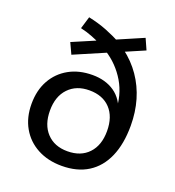

<svg xmlns="http://www.w3.org/2000/svg" viewBox="-131 -817 849 930"><g transform="rotate(20 293.0 -352.0)"><path d="M290 9Q219 9 165 -20Q111 -49 81 -101.5Q51 -154 51 -224Q51 -294 80 -346Q109 -398 161 -427Q213 -456 282 -456Q349 -456 395.5 -424Q442 -392 461 -325H447Q446 -412 406.5 -478.5Q367 -545 301 -587H323L151 -513L125 -569L256 -625L257 -612Q236 -622 209 -632.5Q182 -643 151 -650L170 -713Q222 -702 265 -685Q308 -668 342 -649L315 -650L461 -713L486 -657L377 -610L380 -623Q432 -584 467.5 -532.5Q503 -481 521 -419.5Q539 -358 539 -288Q539 -194 510 -127.5Q481 -61 425.5 -26Q370 9 290 9ZM292 -67Q361 -67 400.5 -109Q440 -151 440 -224Q440 -298 401 -339.5Q362 -381 293 -381Q226 -381 186 -339Q146 -297 146 -224Q146 -151 185.5 -109Q225 -67 292 -67Z"/></g></svg>

Font: Nunito Sans 12pt ExtraLight 10pt Medium
Style: Regular
Weight: 500
Version: Version 3.101;gftools[0.9.27]